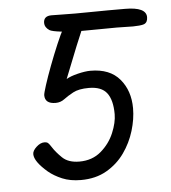

<svg xmlns="http://www.w3.org/2000/svg" viewBox="-44 -573 553 622"><g transform="rotate(-5 232.0 -262.0)"><path d="M383 -209Q383 -174 371.5 -136Q360 -98 337 -65.5Q314 -33 278.5 -12.5Q243 8 195 8Q160 8 134 -3Q108 -14 90 -29Q48 -65 48 -89Q48 -100 61 -112Q74 -124 87 -124Q95 -124 99 -120.5Q103 -117 110 -106Q120 -90 139.5 -71Q159 -52 195 -52Q237 -52 265.5 -76.5Q294 -101 308 -134.5Q322 -168 322 -195Q322 -241 304.5 -264Q287 -287 246 -287Q213 -287 194.5 -277Q176 -267 163.5 -257.5Q151 -248 135 -248Q100 -248 100 -276Q100 -282 108.5 -308.5Q117 -335 130 -369.5Q143 -404 157 -437Q171 -470 181 -488Q190 -504 200 -513Q210 -522 221 -522Q231 -522 238.5 -517Q246 -512 246 -500Q246 -493 237 -470.5Q228 -448 218 -425Q208 -401 196.5 -371Q185 -341 177 -322Q190 -330 214.5 -336Q239 -342 256 -342Q319 -342 351 -304Q383 -266 383 -209ZM223 -531Q255 -531 280 -531.5Q305 -532 329.5 -532Q354 -532 385 -532Q454 -532 454 -499Q454 -482 442 -477Q437 -475 426 -474Q415 -473 406 -473Q395 -473 380 -473.5Q365 -474 353 -474Q333 -474 299.5 -473.5Q266 -473 234 -473Q204 -473 173.5 -476.5Q143 -480 135 -485Q120 -495 120 -509Q120 -532 146 -532Q163 -532 179 -531.5Q195 -531 223 -531Z"/></g></svg>

Font: Lisu Bosa ExtraLight
Style: Italic
Weight: 200
Italic angle: -19°
Designer: David Morse, Annie Olsen, Victor Gaultney, Frank Grießhammer (Latin)
Foundry: SIL International
Version: Version 2.000